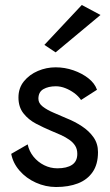

<svg xmlns="http://www.w3.org/2000/svg" viewBox="-20 -740 443 770"><path d="M203 -530 158 -560 308 -720 383 -680ZM91 -161Q97 -133 114.5 -111.5Q132 -90 157 -77.5Q182 -65 210 -65Q248 -65 269 -79Q290 -93 290 -123Q290 -142 281.5 -155.5Q273 -169 258 -179.5Q243 -190 224.5 -198.5Q206 -207 186 -215Q155 -228 124.5 -244Q94 -260 74 -285.5Q54 -311 54 -349Q54 -387 76 -414Q98 -441 132 -455.5Q166 -470 203 -470Q240 -470 274.5 -458Q309 -446 334.5 -426Q360 -406 369 -380L305 -339Q294 -355 277.5 -367Q261 -379 242 -386.5Q223 -394 204 -394Q174 -394 154 -382.5Q134 -371 134 -344Q134 -326 151.5 -312.5Q169 -299 195 -288Q221 -277 246 -266Q279 -253 308 -234Q337 -215 355 -189.5Q373 -164 373 -130Q373 -81 351.5 -50Q330 -19 292.5 -4.5Q255 10 205 10Q163 10 124 -7.5Q85 -25 58.5 -55.5Q32 -86 25 -123Z"/></svg>

Font: Venryn Sans
Style: Regular
Weight: 400
Designer: Owen Earl, indestructible type* (font) & Cristiano Sobral (main changes)
Version: Version 3.600; ttfautohint (v1.8.3)